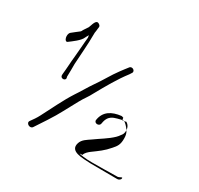

<svg xmlns="http://www.w3.org/2000/svg" viewBox="-138 -848 1012 977"><g transform="rotate(30 367.5 -359.5)"><path d="M155 -54C174 -82 227 -162 245 -198C261 -229 274 -250 290 -281C306 -311 321 -327 336 -357C370 -418 404 -479 445 -532C446 -533 451 -542 452 -543C465 -559 438 -577 426 -561C416 -548 404 -533 394 -519C366 -482 342 -436 314 -397C297 -373 272 -329 254 -303C218 -247 189 -184 158 -125C148 -105 135 -87 124 -72C112 -55 143 -37 155 -54ZM677 -55C677 -64 664 -51 655 -50C655 -49 502 -48 502 -48C485 -48 467 -49 452 -51C444 -52 433 -53 427 -56C432 -56 438 -57 443 -57C446 -71 462 -84 471 -91C505 -116 530 -133 557 -165C575 -185 586 -200 585 -237C585 -261 577 -277 564 -291C554 -302 545 -314 529 -314C532 -316 527 -320 529 -324C525 -326 521 -328 516 -328C462 -322 422 -299 414 -246C411 -226 444 -223 447 -244C450 -261 452 -267 459 -279C474 -300 497 -304 525 -311C525 -311 548 -312 548 -313C549 -314 549 -315 551 -315C564 -309 574 -294 574 -275C574 -260 570 -251 561 -241C558 -236 553 -230 546 -223C516 -194 478 -173 444 -148C424 -134 401 -122 393 -97C375 -40 451 -43 499 -40L658 -39C667 -39 677 -46 677 -55ZM91 -518C108 -531 147 -558 156 -581C158 -586 164 -596 167 -601C167 -601 169 -586 169 -587C165 -553 163 -506 159 -471C155 -436 154 -400 150 -365C149 -358 149 -354 152 -348C159 -338 179 -341 178 -355C177 -355 177 -363 176 -362C177 -386 177 -414 177 -438C180 -493 186 -557 186 -615C185 -615 187 -638 188 -638C189 -660 197 -667 181 -677C159 -691 153 -650 146 -636C140 -625 131 -615 126 -605C125 -602 123 -599 121 -597C110 -588 88 -572 79 -564C62 -549 74 -505 91 -518Z"/></g></svg>

Font: Photofail
Style: Regular
Weight: 400
Foundry: Cannot Into Space Fonts
Version: Version 0.97